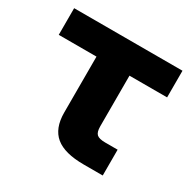

<svg xmlns="http://www.w3.org/2000/svg" viewBox="-122 -637 756 758"><g transform="rotate(30 256.0 -258.0)"><path d="M350.1 0Q262.6 0 221.7 -33.7Q180.8 -67.5 180.8 -139.1V-394.1H8.8V-515.6H502.7V-394.1H331.2V-163.1Q331.2 -136.9 341.7 -127.2Q352.2 -117.6 380.8 -117.6H436.8V0Z"/></g></svg>

Font: Intratopia Thin
Style: Regular
Weight: 100
Designer: Rasmus Andersson
Foundry: rsms
Version: Version 3.000;Glyphs 3.2.3 (3260)